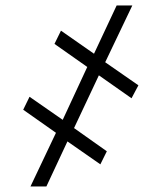

<svg xmlns="http://www.w3.org/2000/svg" viewBox="-20 -675 574 695"><path d="M248 -211.4 366.7 -127.4 343.3 -80.1 224.1 -163.1 147.9 0H90.3L182.6 -194.3L64 -277.8L86.9 -324.7L207 -241.2L295.9 -432.6L177.2 -516.1L200.7 -564L320.3 -480.5L402.3 -655.3H459L360.8 -449.7L481 -366.2L456.1 -319.3L337.9 -402.3Z"/></svg>

Font: Roboto Condensed Light
Style: Regular
Weight: 300
Designer: Google
Version: Version 2.134; 2016